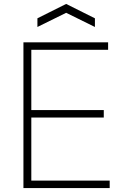

<svg xmlns="http://www.w3.org/2000/svg" viewBox="-20 -955 632 975"><path d="M99 -740H529V-702H139V-396H507V-358H139V-38H537V0H99ZM170 -862 316 -935 462 -862V-818L316 -890L170 -818Z"/></svg>

Font: Encode Sans Normal
Style: Thin
Weight: 100
Designer: Pablo Impallari, Andres Torresi
Foundry: Pablo Impallari, Andres Torresi
Version: Version 1.000; ttfautohint (v1.00) -l 8 -r 50 -G 200 -x 14 -